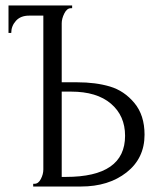

<svg xmlns="http://www.w3.org/2000/svg" viewBox="-20 -680 598 700"><path d="M101 0V-10H106Q120 -10 129 -27.5Q138 -45 138 -62V-623H86Q55 -623 38 -604Q21 -585 21 -560H11V-660H243V-650H238Q224 -650 214.5 -631Q205 -612 205 -595V-380H261Q329 -380 381 -364.5Q433 -349 470 -304.5Q507 -260 507 -189Q507 -103 441.5 -51.5Q376 0 275 0ZM205 -35H220Q436 -35 436 -185Q436 -258 384.5 -302Q333 -346 239 -346H205Z"/></svg>

Font: Forum
Style: Regular
Weight: 400
Designer: Denis Masharov
Foundry: Denis Masharov
Version: Version 1.000